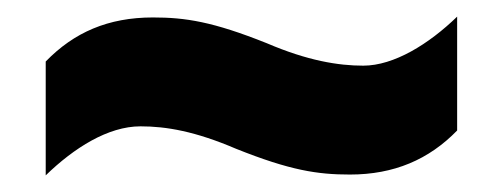

<svg xmlns="http://www.w3.org/2000/svg" viewBox="-20 -468 606 231"><path d="M264 -289C329 -263 362 -258 401 -258C454 -258 496 -276 530 -311V-448C496 -415 454 -389 417 -389C387 -389 350 -395 301 -416C236 -442 203 -447 164 -447C110 -447 69 -429 35 -394V-257C69 -290 110 -316 149 -316C180 -316 215 -310 264 -289Z"/></svg>

Font: Noto Sans UI Black
Style: Regular
Weight: 900
Designer: Monotype Design Team
Foundry: Monotype Imaging Inc.
Version: Version 1.901